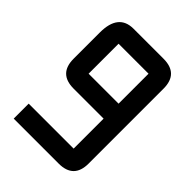

<svg xmlns="http://www.w3.org/2000/svg" viewBox="-199 -785 885 885"><g transform="rotate(45 244.0 -342.0)"><path d="M341.8 0H48.8V-97.7H341.8V-293H146.5Q48.8 -293 48.8 -390.6V-561.5Q48.8 -683.6 146.5 -683.6H341.8Q439.5 -683.6 439.5 -585.9V-97.7Q439.5 0 341.8 0ZM146.5 -390.6H341.8V-585.9H146.5Z"/></g></svg>

Font: BabelStone Runic Beorhtnoth
Style: Regular
Weight: 400
Designer: Andrew West
Foundry: BabelStone
Version: Version 7.004;November 9, 2023